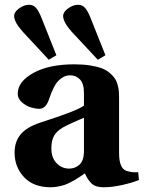

<svg xmlns="http://www.w3.org/2000/svg" viewBox="-20 -771 601 803"><path d="M194.8 -149.9Q194.8 -111.3 216.6 -88.6Q238.3 -65.9 269 -65.9Q293.5 -65.9 311.5 -81.5Q329.6 -97.2 331.1 -133.8V-278.8Q323.7 -275.4 305.7 -267.6Q287.6 -259.8 271.2 -252.2Q254.9 -244.6 241.2 -236.8Q217.8 -223.1 206.3 -203.4Q194.8 -183.6 194.8 -149.9ZM41 -132.8Q41 -177.7 65.4 -208Q89.8 -238.3 147 -257.8Q156.2 -260.7 186.3 -270.8Q216.3 -280.8 231 -285.9Q245.6 -291 268.3 -299.6Q291 -308.1 305.9 -315.2Q320.8 -322.3 331.1 -329.1V-381.8Q331.1 -421.4 314.5 -438.7Q297.9 -456.1 272.9 -456.1Q248 -456.1 226.1 -435.1Q204.1 -414.1 185.1 -356Q171.9 -315.9 144 -315.9Q128.9 -315.9 109.1 -321.8Q89.4 -327.6 71.8 -343Q54.2 -358.4 54.2 -378.9Q54.2 -429.7 119.4 -465.8Q184.6 -502 291 -502Q327.6 -502 356.9 -497.3Q386.2 -492.7 405.5 -485.4Q424.8 -478 438.7 -466.1Q452.6 -454.1 460.2 -443.1Q467.8 -432.1 471.9 -416.5Q476.1 -400.9 477.1 -389.2Q478 -377.4 478 -361.8V-130.9Q478 -65.4 509.8 -56.2Q532.2 -48.8 558.1 -50.8L561 -18.1Q531.7 -6.3 490.2 2.9Q448.7 12.2 413.1 12.2Q380.4 12.2 363.8 -2.9Q347.2 -18.1 335 -45.9Q334 -44.9 317.4 -33.9Q300.8 -22.9 295.7 -20Q290.5 -17.1 274.9 -8.8Q259.3 -0.5 249 2.7Q238.8 5.9 222.9 9Q207 12.2 191.9 12.2Q120.1 12.2 80.6 -30Q41 -72.3 41 -132.8ZM244.1 -704.1Q244.1 -721.2 265.1 -736.1Q286.1 -751 306.2 -751Q324.7 -751 335.9 -737.8Q347.2 -724.6 357.9 -698.2L420.9 -540L389.2 -521L279.8 -638.2Q244.1 -678.2 244.1 -704.1ZM39.1 -704.1Q39.1 -721.2 60.1 -736.1Q81.1 -751 101.1 -751Q119.6 -751 130.9 -737.8Q142.1 -724.6 152.8 -698.2L215.8 -540L184.1 -521L75.2 -638.2Q39.1 -678.7 39.1 -704.1Z"/></svg>

Font: Linguistics Pro
Style: Bold
Weight: 700
Designer: Stefan Peev, Context Ltd
Foundry: Stefan Peev, Context Ltd
Version: Version 001.000